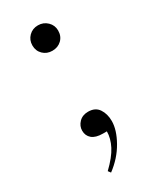

<svg xmlns="http://www.w3.org/2000/svg" viewBox="-176 -580 656 792"><g transform="rotate(-30 151.5 -183.5)"><path d="M149 -401Q123 -401 105.5 -418Q88 -435 88 -461Q88 -487 105.5 -504.5Q123 -522 149 -522Q175 -522 193 -504.5Q211 -487 211 -462Q211 -435 193.5 -418Q176 -401 149 -401ZM107 155 98 143Q141 102 159 67Q177 32 177 -1H159Q124 -1 107 -15.5Q90 -30 90 -54Q90 -76 106.5 -93Q123 -110 150 -110Q184 -110 200 -86Q216 -62 216 -28Q216 14 187 65.5Q158 117 107 155Z"/></g></svg>

Font: Literata 72pt Light
Style: Regular
Weight: 300
Designer: Latin by Veronika Burian and Jose Scaglione. Greek by Irene Vlachou. Cyrillic by Vera Evstafieva.
Foundry: TypeTogether
Version: Version 3.002